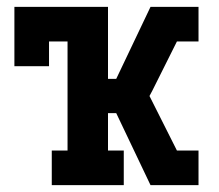

<svg xmlns="http://www.w3.org/2000/svg" viewBox="-20 -540 640 560"><path d="M131 0V-101H177V-419H123V-347H22V-520H295V-310H319L419 -520H559V-419H496L424 -275L416 -260L496 -101H559V0H419L319 -210H295V-101H341V0Z"/></svg>

Font: Iosevka Etoile
Style: Bold
Weight: 700
Designer: Belleve Invis
Foundry: Belleve Invis
Version: Version 28.1.0; ttfautohint (v1.8.4)